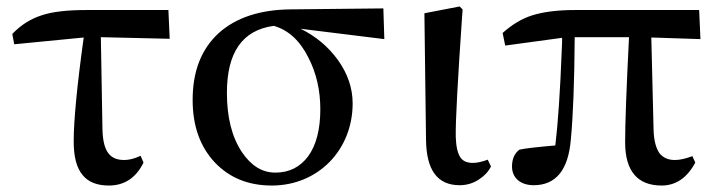

<svg xmlns="http://www.w3.org/2000/svg" viewBox="-20 -559 2216 594"><path d="M317 15C365 15 401 -9 424 -56L415 -77C396 -68 379 -64 364 -64C342 -64 326 -71 316 -84C304 -99 298 -123 297 -158L292 -444L505 -439L501 -528H249C189 -528 143 -523 110 -512C75 -501 45 -482 18 -454L24 -422L239 -443C218 -292 208 -185 208 -122C208 -74 217 -39 236 -17C253 4 280 15 317 15Z M821 15C964 15 1071 -95 1071 -239C1071 -286 1056 -331 1025 -374C995 -415 957 -447 910 -470L1169 -438L1166 -533L879 -530C783 -529 709 -504 656 -456C603 -407 576 -339 576 -250C576 -169 599 -105 645 -56C690 -9 748 15 821 15ZM832 -25C791 -25 757 -46 728 -89C697 -136 682 -197 682 -272C682 -397 730 -466 827 -479C873 -466 909 -432 935 -379C959 -332 971 -279 971 -221C971 -158 958 -109 933 -75C908 -42 875 -25 832 -25Z M1402 14C1424 14 1444 8 1462 -4C1479 -15 1491 -28 1499 -44L1489 -65C1470 -58 1455 -55 1443 -55C1426 -55 1413 -60 1405 -71C1396 -84 1391 -105 1390 -135C1389 -183 1396 -309 1410 -514C1411 -521 1411 -527 1411 -530L1402 -539L1293 -518L1298 -127C1299 -33 1333 14 1402 14Z M2027 15C2071 15 2106 -9 2131 -56L2122 -76C2101 -68 2083 -64 2068 -64C2047 -64 2032 -71 2021 -84C2010 -99 2003 -123 2002 -157L1995 -443L2147 -438L2143 -528H1759C1704 -528 1659 -522 1625 -511C1594 -501 1564 -483 1535 -457L1543 -418L1719 -442C1719 -434 1719 -422 1718 -406C1713 -274 1706 -175 1698 -109C1641 -104 1604 -100 1587 -96C1572 -85 1564 -67 1564 -44C1564 -8 1591 14 1631 14C1700 14 1738 -33 1746 -127C1753 -200 1757 -305 1758 -444H1926C1918 -285 1914 -177 1914 -119C1914 -30 1952 15 2027 15Z"/></svg>

Font: AllPunType SemiBold
Style: Regular
Weight: 600
Version: 1.0